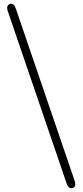

<svg xmlns="http://www.w3.org/2000/svg" viewBox="-20 -808 434 1006"><path d="M361 177Q339 184 328 150L22 -746Q10 -780 32 -787Q53 -794 64 -760L370 136Q382 170 361 177Z"/></svg>

Font: Resource Han Rounded CN Light
Style: Regular
Weight: 300
Designer: Cyano Hao (round all glyphs); Ryoko NISHIZUKA 西塚涼子 (kana, bopomofo & ideographs); Paul D. Hunt (Latin, Greek & Cyrillic)
Foundry: Cyano Hao
Version: 0.990